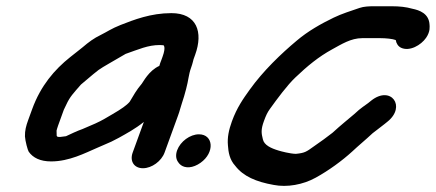

<svg xmlns="http://www.w3.org/2000/svg" viewBox="-20 -508 1394 614"><path d="M165.8 -106.5 184.1 -157C185.7 -160.1 189.2 -167.4 192 -173.4C203.6 -198.8 214.7 -209.8 239 -237.7C246.4 -244.2 271.3 -265.1 278.4 -270.9L295.1 -284.2C310.1 -295 344.4 -313.4 370.8 -329.3C375.4 -332.1 379.5 -334.5 381.8 -335.7C423 -349.9 452.7 -364 491 -364C494.5 -364 498.3 -363.8 502.8 -363.3C502.8 -363.3 511.5 -358.5 499.8 -326.5L495.7 -315.2C493.6 -310.4 491.1 -303.1 489.5 -297.3C455.4 -281.9 437.5 -245 433.4 -240.3C416.4 -220.5 406.5 -202.2 394.8 -182.7C385.3 -171.2 367.6 -159.1 340.1 -143.1L313.9 -127.8C297.3 -118.1 275.5 -108.5 244.2 -95.5C225.4 -88.9 206.2 -79.4 191 -72.4C185.7 -71.5 173.2 -70 172 -70C167.5 -70 165.6 -70.2 163 -71.2C162.6 -71.7 162 -72.6 161.3 -73.8C161.2 -78.8 160.7 -86.2 160.9 -90.4C162.7 -95.8 161.8 -95.7 165.8 -106.5ZM528.1 -466C461.8 -466 408.2 -444.7 365.8 -428.2C337.3 -417.1 320.4 -405.2 303.3 -396.9C279.4 -385.4 263.3 -373 244.7 -357.2L229 -344.7C223.2 -340.2 215.2 -333.9 204.8 -325.6C153.6 -284.9 109.9 -233.3 83 -159.3L70.2 -124.3C63.3 -105.3 59.4 -90.6 59.8 -71.9C60.7 -56.9 68.6 -27.5 71.8 -22.9C85.3 -3.5 108.5 8.2 143.5 8.2C201.7 8.2 252.4 -18.8 290.4 -35.1L311.4 -44.2C327.7 -50.7 344.4 -58.6 360 -67.3C384.4 -81 412.7 -96 440 -118.1L404.3 -20.1C394.3 7.3 408.6 30 437.1 30C465.5 30 496.3 7.3 506.3 -20.1L549 -137.5C551.9 -145.4 554.3 -152.6 556.3 -160.2C558.1 -165.3 559.2 -168.8 561.6 -177.5C563.5 -183.1 566.6 -192.6 568.8 -200.3L575.2 -223.5C582.6 -250.5 583.1 -269.5 590.9 -290.9C596.5 -306.2 597.9 -315.7 598.9 -318.4L604 -332.6C630.6 -405.5 609.5 -466 528.1 -466Z M616.1 -78.5C587.9 -78.5 556.8 -55.6 546.5 -27.5C541.5 -13.7 542.4 -0.9 548.4 8.5C551.6 13.5 560.8 28.6 585.4 26.9C596.6 26.1 609.5 21 621.2 12.7C667.7 -20.2 662.7 -78.5 616.1 -78.5Z M1353.6 -429.3C1351.7 -464.9 1321.3 -475.5 1298.4 -480.1C1279 -485.7 1258.2 -488 1232.7 -488H1175.7C1160.7 -488 1143.4 -487.4 1129.7 -482.6C1102.7 -473.2 1072.7 -464.1 1046.7 -451.4C1006.2 -431.8 964.7 -408.4 928.8 -377.9C879.4 -336.6 822 -281.8 778.6 -221.3C757.7 -192.1 737.7 -164.1 721.6 -119.9C711.6 -92.3 706.6 -68 708.9 -43.3C710.2 -21.7 714.2 2.8 732.3 22.3C757.9 55.8 799.1 73.5 855.4 83.4C897.7 91.7 949 82.9 990.1 59.9C1030.7 37.6 1073.9 6.2 1106.6 -23.7C1126.8 -42.7 1146.8 -58.8 1171.9 -82.2C1181.6 -90 1193.3 -98.2 1208.9 -110.7L1218.7 -118.6C1280.2 -167.3 1230.1 -236.1 1167.3 -186.4L1157.1 -178.2C1148.7 -171.4 1134 -163.4 1113.3 -143.5C1093.1 -126.2 1070.4 -108.3 1043.2 -83.3C1030 -72.8 1002.1 -52.3 983 -39.4C959.5 -22.5 954.6 -18.8 926.2 -16C906.6 -16.5 878.7 -24.2 871.6 -26.3C846.5 -33.8 824.6 -43.9 820.6 -62.6C815.6 -82.2 814.2 -94 824 -120.8C831 -140 835.3 -148.6 843 -159.4C866.6 -192.3 898.6 -235.6 924.4 -260.1C962.9 -296.9 999.1 -326.7 1042 -350.1C1071.8 -366.3 1101.8 -386 1138.5 -386H1195.6C1214.8 -386 1235.4 -383.8 1245.6 -379.9C1247.3 -369 1253.2 -359.7 1262.8 -355.2C1290 -342.6 1326.5 -363.7 1342.6 -387.1C1356.9 -407.8 1353.7 -423.7 1353.6 -429.3Z"/></svg>

Font: Take Off
Style: Hosehead
Weight: 400
Foundry: Cannot Into Space Fonts
Version: Version 0.89